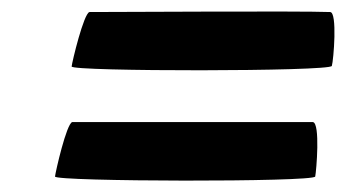

<svg xmlns="http://www.w3.org/2000/svg" viewBox="-20 -501 604 335"><path d="M76 -193C75 -184 528 -183 530 -193C532 -203 539 -286 526 -288H106C96 -285 77 -202 76 -193ZM105 -385C104 -376 557 -376 559 -386C562 -396 569 -480 556 -480C502 -482 190 -480 136 -480C126 -477 106 -394 105 -385Z"/></svg>

Font: Ampere
Style: SCIta
Weight: 400
Version: Version 1